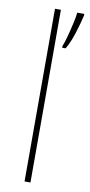

<svg xmlns="http://www.w3.org/2000/svg" viewBox="-88 -796 388 832"><g transform="rotate(10 106.5 -380.0)"><path d="M110 0H84V-760H110ZM213 -753Q205 -718 191 -673.5Q177 -629 159 -599H144V-607Q150 -620 158 -649.5Q166 -679 173 -710Q180 -741 182 -760H213Z"/></g></svg>

Font: Noto Sans Myanmar SemiCondensed Thin
Style: Regular
Weight: 100
Width: 4
Designer: Monotype Design Team
Foundry: Monotype Imaging Inc.
Version: Version 2.107; ttfautohint (v1.8.4.7-5d5b)